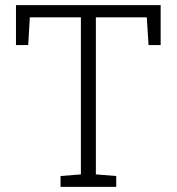

<svg xmlns="http://www.w3.org/2000/svg" viewBox="-20 -731 693 751"><path d="M434.6 -42.5V0H216.8V-42.5L296.4 -48.8V-663.1H96.7L90.3 -554.7H42.5V-710.9H608.4V-554.7H561L554.2 -663.1H355V-48.8Z"/></svg>

Font: Hanuman Light
Style: Regular
Weight: 300
Designer: Danh Hong
Version: Version 8.002; ttfautohint (v1.8.3)